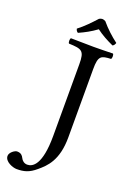

<svg xmlns="http://www.w3.org/2000/svg" viewBox="-250 -877 755 1111"><g transform="rotate(20 127.0 -321.0)"><path d="M226 -523C226 -606 243 -611 303 -614C309 -620 309 -641 303 -647C265 -646 222 -645 183 -645C147 -645 94 -646 44 -647C38 -641 38 -620 44 -614C124 -611 141 -606 141 -523V-81C141 99 89 127 56 127C37 127 23 115 16 100C10 88 1 75 -24 75C-38 75 -68 96 -68 118C-68 154 -15 172 7 172C52 172 83 164 124 129C168 92 226 40 226 -103ZM197 -808C182 -816 172 -816 158 -808C127 -774 94 -739 57 -711C59 -702 62 -696 71 -690C109 -707 141 -724 178 -751C211 -726 245 -708 284 -690C293 -694 297 -702 300 -711C264 -738 227 -772 197 -808Z"/></g></svg>

Font: Libertinus Math
Style: Regular
Weight: 400
Designer: Philipp H. Poll, Khaled Hosny
Foundry: Caleb Maclennan
Version: Version 7.050;RELEASE